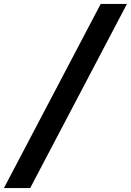

<svg xmlns="http://www.w3.org/2000/svg" viewBox="-21 -850 668 980"><path d="M-1 110H133L627 -830H493Z"/></svg>

Font: JetBrains Mono
Style: Bold Italic
Weight: 558
Italic angle: -9°
Monospace: yes
Designer: Philipp Nurullin, Konstantin Bulenkov
Foundry: JetBrains
Version: Version 2.305